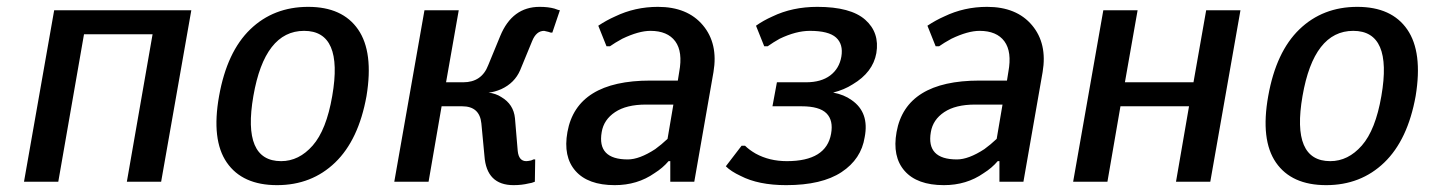

<svg xmlns="http://www.w3.org/2000/svg" viewBox="-20 -530 4180 560"><path d="M50 0 138 -500H538L450 0H350L425 -430H225L150 0Z M619 -250Q642 -379 710 -444.5Q778 -510 879 -510Q979 -510 1024.5 -444Q1070 -378 1049 -250Q1026 -122 957.5 -56Q889 10 788 10Q687 10 641.5 -56Q596 -122 619 -250ZM800 -60Q852 -60 892 -105.5Q932 -151 949 -250Q982 -440 867 -440Q752 -440 719 -250Q686 -60 800 -60Z M1478 10Q1399 10 1393 -75L1384 -170Q1379 -220 1328 -220H1268L1230 0H1130L1218 -500H1318L1281 -290H1331Q1385 -290 1404 -340L1439 -425Q1474 -510 1554 -510Q1579 -510 1597 -505Q1610 -500 1613 -500L1591 -435H1586L1580 -437Q1568 -440 1567 -440Q1544 -440 1532 -410L1497 -325Q1481 -288 1442 -270Q1421 -261 1405 -260Q1427 -257 1442 -247Q1478 -226 1482 -185L1490 -90Q1493 -60 1515 -60Q1519 -60 1529 -62L1536 -65H1541L1540 0Q1531 4 1522 5Q1502 10 1478 10Z M1773 10Q1695 10 1658.5 -31.5Q1622 -73 1635 -145Q1662 -295 1877 -295H1957L1961 -320Q1972 -379 1949.5 -409.5Q1927 -440 1877 -440Q1843 -440 1795 -417Q1773 -405 1759 -395H1749L1725 -455Q1749 -471 1774 -482Q1832 -510 1899 -510Q1985 -510 2030 -456.5Q2075 -403 2061 -320L2005 0H1935V-60H1930Q1913 -40 1889 -25Q1839 10 1773 10ZM1811 -65Q1845 -65 1891 -95Q1909 -108 1927 -125L1944 -225H1864Q1807 -225 1774 -203Q1741 -181 1735 -145Q1721 -65 1811 -65Z M2273 10Q2192 10 2140 -17Q2112 -30 2097 -45L2143 -105H2153Q2165 -93 2184 -82Q2224 -60 2275 -60Q2390 -60 2404 -140Q2411 -179 2390.5 -199.5Q2370 -220 2318 -220H2233L2246 -290H2331Q2375 -290 2401.5 -310Q2428 -330 2434 -365Q2440 -401 2418.5 -420.5Q2397 -440 2342 -440Q2302 -440 2254 -417Q2236 -407 2219 -395H2209L2185 -455Q2206 -470 2233 -482Q2291 -510 2364 -510Q2461 -510 2503.5 -472.5Q2546 -435 2536 -375Q2526 -319 2467 -284Q2442 -268 2410 -260Q2442 -254 2464 -238Q2516 -202 2502 -130Q2492 -66 2434.5 -28Q2377 10 2273 10Z M2733 10Q2655 10 2618.5 -31.5Q2582 -73 2595 -145Q2622 -295 2837 -295H2917L2921 -320Q2932 -379 2909.5 -409.5Q2887 -440 2837 -440Q2803 -440 2755 -417Q2733 -405 2719 -395H2709L2685 -455Q2709 -471 2734 -482Q2792 -510 2859 -510Q2945 -510 2990 -456.5Q3035 -403 3021 -320L2965 0H2895V-60H2890Q2873 -40 2849 -25Q2799 10 2733 10ZM2771 -65Q2805 -65 2851 -95Q2869 -108 2887 -125L2904 -225H2824Q2767 -225 2734 -203Q2701 -181 2695 -145Q2681 -65 2771 -65Z M3110 0 3198 -500H3298L3261 -290H3461L3498 -500H3598L3510 0H3410L3448 -220H3248L3210 0Z M3679 -250Q3702 -379 3770 -444.5Q3838 -510 3939 -510Q4039 -510 4084.5 -444Q4130 -378 4109 -250Q4086 -122 4017.5 -56Q3949 10 3848 10Q3747 10 3701.5 -56Q3656 -122 3679 -250ZM3860 -60Q3912 -60 3952 -105.5Q3992 -151 4009 -250Q4042 -440 3927 -440Q3812 -440 3779 -250Q3746 -60 3860 -60Z"/></svg>

Font: Scada
Style: Italic
Weight: 400
Italic angle: -10°
Designer: Jovanny Lemonad
Foundry: Jovanny Lemonad
Version: Version 4.100;PS 004.100;hotconv 1.0.88;makeotf.lib2.5.64775